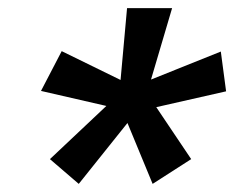

<svg xmlns="http://www.w3.org/2000/svg" viewBox="-20 -740 577 473"><path d="M174 -287 103 -348 242 -479 81 -516 132 -614 277 -543 293 -720H404L352 -544L524 -613L537 -515L365 -476L451 -348L356 -287L294 -437Z"/></svg>

Font: REM Medium
Style: Italic
Weight: 500
Italic angle: -11°
Designer: Octavio Pardo
Foundry: Ashler Design
Version: Version 1.005;gftools[0.9.28]